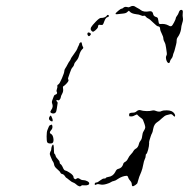

<svg xmlns="http://www.w3.org/2000/svg" viewBox="-20 -635 652 663"><path d="M159 -130Q165 -144 166 -124V-120Q166 -105 168.5 -103.5Q171 -102 172 -97Q173 -92 179.5 -85.5Q186 -79 186 -74.5Q186 -70 189 -68.5Q192 -67 196 -59Q201 -46 206 -46Q209 -46 218.5 -40Q228 -34 230 -31Q234 -27 234 -23Q234 -19 238 -17Q242 -15 244 -18Q249 -22 256 -17Q261 -13 267.5 -13Q274 -13 281 -9.5Q288 -6 288 -2Q288 6 271 5Q263 4 261 6Q255 13 241 0Q236 -4 232 -5Q228 -6 219 -13.5Q210 -21 209 -21Q208 -21 204 -27Q200 -33 195 -34Q190 -35 188.5 -39Q187 -43 177.5 -51Q168 -59 167 -66Q166 -73 163 -77Q160 -81 159 -84.5Q158 -88 154.5 -95Q151 -102 152.5 -107Q154 -112 155.5 -114Q157 -116 157 -120Q157 -124 159 -130ZM154 -203Q158 -205 159 -204.5Q160 -204 161 -199Q162 -191 156 -185Q148 -176 157 -172Q162 -169 164 -159Q166 -149 163 -143Q160 -139 152.5 -139.5Q145 -140 143 -144Q141 -148 141 -164Q141 -180 144 -186.5Q147 -193 148.5 -197.5Q150 -202 154 -203ZM151 -232Q152 -234 153.5 -235Q155 -236 155 -236Q156 -236 157.5 -233Q159 -230 160.5 -226Q162 -222 162 -219Q162 -213 154 -218Q146 -223 151 -232ZM452 -251Q459 -257 467 -254Q472 -252 485 -251.5Q498 -251 504 -253Q512 -255 518 -252Q531 -247 539 -252Q543 -254 556 -254Q575 -254 582 -243Q586 -237 584 -233Q582 -231 577.5 -236.5Q573 -242 567.5 -240.5Q562 -239 555.5 -237.5Q549 -236 538.5 -226Q528 -216 524 -214Q512 -207 509 -190Q507 -178 505 -175Q503 -172 500.5 -164.5Q498 -157 496 -150Q494 -143 495 -140Q495 -131 491.5 -118Q488 -105 485 -103Q483 -102 483 -96.5Q483 -91 480 -85.5Q477 -80 474.5 -66Q472 -52 468 -42Q460 -25 455 -5Q455 -1 447.5 4Q440 9 438 8Q435 7 435 1Q435 -5 429.5 -11Q424 -17 422.5 -22.5Q421 -28 417 -28Q402 -27 387 -17Q379 -11 373 -10Q367 -9 363 -6Q359 -3 347 0.5Q335 4 326.5 2Q318 0 315 1Q307 6 307 1Q307 -5 314 -5Q317 -5 326 -12Q335 -19 339.5 -18.5Q344 -18 345.5 -20.5Q347 -23 354 -24Q370 -26 378 -41Q382 -51 389 -52Q401 -55 405 -67Q406 -73 412 -76Q418 -79 422 -87.5Q426 -96 432 -102Q438 -108 440.5 -113Q443 -118 448 -121Q457 -125 460 -139Q461 -144 465.5 -149.5Q470 -155 471 -165.5Q472 -176 476 -182Q481 -190 481.5 -194Q482 -198 479 -207Q475 -219 473.5 -221.5Q472 -224 468 -227Q462 -231 458 -235L453 -240L446 -237Q440 -233 433 -233Q428 -233 427 -233.5Q426 -234 426 -237Q425 -242 428 -244Q431 -246 439 -246Q447 -246 452 -251ZM256 -487Q262 -493 263 -483Q264 -476 267 -472Q269 -469 264 -465Q257 -458 253 -443Q250 -432 243.5 -425Q237 -418 236 -412.5Q235 -407 230.5 -402.5Q226 -398 221.5 -384Q217 -370 215.5 -366.5Q214 -363 216 -360Q218 -357 213.5 -351Q209 -345 203 -340Q198 -337 197.5 -335.5Q197 -334 198 -327Q199 -319 194.5 -311Q190 -303 190 -299.5Q190 -296 186.5 -291.5Q183 -287 179.5 -289Q176 -291 175 -288.5Q174 -286 177 -284Q180 -282 178.5 -275.5Q177 -269 176 -259Q175 -250 172 -246.5Q169 -243 163 -243Q149 -245 157 -255.5Q165 -266 160 -278Q158 -283 161 -290Q164 -297 165.5 -302Q167 -307 171 -308Q180 -311 176 -318Q174 -321 176.5 -327.5Q179 -334 178 -337.5Q177 -341 181.5 -343.5Q186 -346 194 -365Q202 -384 202 -389Q202 -394 205.5 -399Q209 -404 213 -412Q217 -420 220.5 -424.5Q224 -429 224 -431Q224 -433 235 -448Q246 -463 247 -467Q248 -471 251 -476.5Q254 -482 254 -484Q254 -486 256 -487ZM282 -520Q283 -523 286 -523Q288 -523 291 -521Q294 -519 294 -517.5Q294 -516 291.5 -513Q289 -510 287 -510Q285 -510 283 -513.5Q281 -517 282 -520ZM348 -580Q350 -584 353 -583.5Q356 -583 356 -580Q356 -577 352 -576Q345 -575 340 -561Q337 -552 335 -550Q333 -548 327 -549Q322 -550 320.5 -549Q319 -548 318 -541Q317 -537 309 -530Q303 -525 300.5 -525.5Q298 -526 294 -531Q292 -536 295 -541.5Q298 -547 310.5 -560Q323 -573 328 -573Q342 -573 348 -580ZM430 -612Q440 -618 450 -610Q458 -605 459 -605Q460 -605 465 -601Q476 -592 496 -596Q507 -598 509 -586Q510 -580 517 -577Q521 -576 523 -574.5Q525 -573 525.5 -570.5Q526 -568 527 -563Q528 -556 529 -554Q530 -552 534 -552Q549 -554 562 -547Q568 -543 572 -545Q575 -546 581 -557.5Q587 -569 587 -572Q587 -575 591 -580Q595 -585 597 -591Q600 -601 606 -601Q613 -601 611 -589Q610 -581 611.5 -573.5Q613 -566 609.5 -556Q606 -546 605 -533Q602 -518 594 -507Q590 -502 590 -495Q590 -488 588 -481Q586 -474 584 -465.5Q582 -457 580 -453Q578 -449 577 -443Q576 -437 572 -432.5Q568 -428 567 -423Q565 -413 558 -420Q555 -424 553.5 -431Q552 -438 554.5 -442.5Q557 -447 556 -452Q555 -457 553.5 -470Q552 -483 548 -490Q544 -497 544 -502.5Q544 -508 538.5 -519Q533 -530 533 -534Q533 -544 526 -544Q522 -544 509.5 -556.5Q497 -569 492 -571Q487 -573 483.5 -577.5Q480 -582 476 -580.5Q472 -579 466.5 -582Q461 -585 450 -586Q434 -588 428 -595L425 -598L420 -594Q416 -589 403.5 -588Q391 -587 385 -586Q379 -585 379 -587.5Q379 -590 388 -597.5Q397 -605 400 -605Q403 -605 407 -609Q412 -613 422 -610Q425 -609 430 -612Z"/></svg>

Font: TT2020 Style D
Style: Italic
Weight: 400
Italic angle: -15°
Version: Version 0.2.000